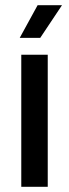

<svg xmlns="http://www.w3.org/2000/svg" viewBox="-20 -720 266 740"><path d="M62 0H164V-509H62ZM56 -574H135L219 -700H125Z"/></svg>

Font: Vanilla Cream DemiBold
Style: Regular
Weight: 600
Designer: Jeremy Tribby, Jinavaṁso
Foundry: Tribby Type
Version: Version 1.422;Glyphs 3.1.2 (3151)